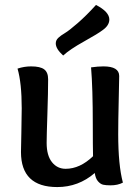

<svg xmlns="http://www.w3.org/2000/svg" viewBox="-20 -748 569 778"><path d="M396 -626Q378 -612 320.5 -580Q263 -548 236 -523Q206 -550 206 -572Q206 -585 216 -594.5Q226 -604 243 -614Q260 -624 295 -654.5Q330 -685 369 -728Q423 -700 423 -669Q423 -645 396 -626ZM364 -47Q298 10 212 10Q65 10 65 -132Q65 -139 66.5 -208.5Q68 -278 68 -309Q68 -412 51 -470Q78 -479 106 -479Q143 -479 159 -467Q175 -455 175 -427Q175 -375 172 -285Q169 -195 169 -169Q169 -118 190.5 -91Q212 -64 246 -64Q304 -64 357 -115Q356 -156 356 -242Q356 -392 349 -475Q377 -479 399 -479Q463 -479 463 -440Q463 -422 461 -340Q459 -258 459 -204Q459 -79 478 -8Q457 3 428 3Q409 3 398 0.5Q387 -2 377 -13.5Q367 -25 364 -47Z"/></svg>

Font: Overlock
Style: Bold
Weight: 700
Designer: Dario Muhafara
Foundry: Dario Manuel Muhafara
Version: Version 1.001